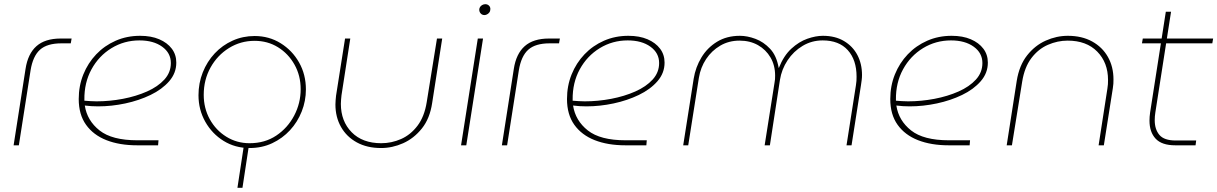

<svg xmlns="http://www.w3.org/2000/svg" viewBox="-20 -694 5814 917"><path d="M45 0 102 -365Q113 -437 154 -473.5Q195 -510 270 -510H322L318 -487H273Q205 -487 171 -456.5Q137 -426 126 -358L70 0Z M635 0Q551 0 488.5 -24.5Q426 -49 391 -98Q356 -147 356 -221Q356 -284 378 -338.5Q400 -393 439.5 -434.5Q479 -476 532.5 -499.5Q586 -523 649 -523Q702 -523 740.5 -506.5Q779 -490 800.5 -461.5Q822 -433 822 -395Q822 -345 788 -306Q754 -267 699 -240.5Q644 -214 578.5 -200Q513 -186 449 -186Q433 -186 416.5 -187Q400 -188 385 -190Q396 -118 455.5 -71Q515 -24 636 -24H737L735 0ZM383 -213Q397 -212 412 -211Q427 -210 441 -210Q504 -210 567 -222Q630 -234 682 -257Q734 -280 765 -314Q796 -348 796 -393Q796 -441 754.5 -471Q713 -501 646 -501Q573 -501 512.5 -464Q452 -427 417 -363Q382 -299 383 -218Q383 -217 383 -216Q383 -215 383 -213Z M1114 203 1144 6H1168L1138 203ZM1172 13Q1103 13 1048 -21Q993 -55 960.5 -112.5Q928 -170 928 -239Q928 -297 948.5 -348.5Q969 -400 1005.5 -439Q1042 -478 1091 -500Q1140 -522 1196 -522Q1265 -522 1320.5 -487.5Q1376 -453 1408.5 -395.5Q1441 -338 1441 -267Q1441 -212 1421 -161.5Q1401 -111 1365 -72Q1329 -33 1280 -10Q1231 13 1172 13ZM1172 -10Q1245 -10 1299.5 -46.5Q1354 -83 1385 -142Q1416 -201 1416 -268Q1416 -333 1386.5 -385.5Q1357 -438 1307.5 -468.5Q1258 -499 1196 -499Q1129 -499 1073.5 -464.5Q1018 -430 985.5 -371.5Q953 -313 953 -241Q953 -177 982 -124.5Q1011 -72 1061 -41Q1111 -10 1172 -10Z M2092 -510 2044 -202Q2033 -128 1995 -80.5Q1957 -33 1905.5 -10Q1854 13 1800 13Q1733 13 1684 -14Q1635 -41 1608.5 -88Q1582 -135 1582 -195Q1582 -205 1583 -216Q1584 -227 1585 -237L1628 -510H1653L1611 -239Q1610 -229 1609 -218.5Q1608 -208 1608 -198Q1608 -115 1659.5 -62.5Q1711 -10 1801 -10Q1850 -10 1895.5 -30Q1941 -50 1974 -93.5Q2007 -137 2018 -206L2067 -510Z M2182 0 2262 -510H2287L2207 0ZM2294 -622Q2283 -622 2276 -629.5Q2269 -637 2269 -648Q2269 -654 2272.5 -660Q2276 -666 2283 -670Q2290 -674 2298 -674Q2308 -674 2315 -667.5Q2322 -661 2322 -651Q2322 -641 2317 -634.5Q2312 -628 2305.5 -625Q2299 -622 2294 -622Z M2377 0 2434 -365Q2445 -437 2486 -473.5Q2527 -510 2602 -510H2654L2650 -487H2605Q2537 -487 2503 -456.5Q2469 -426 2458 -358L2402 0Z M2967 0Q2883 0 2820.5 -24.5Q2758 -49 2723 -98Q2688 -147 2688 -221Q2688 -284 2710 -338.5Q2732 -393 2771.5 -434.5Q2811 -476 2864.5 -499.5Q2918 -523 2981 -523Q3034 -523 3072.5 -506.5Q3111 -490 3132.5 -461.5Q3154 -433 3154 -395Q3154 -345 3120 -306Q3086 -267 3031 -240.5Q2976 -214 2910.5 -200Q2845 -186 2781 -186Q2765 -186 2748.5 -187Q2732 -188 2717 -190Q2728 -118 2787.5 -71Q2847 -24 2968 -24H3069L3067 0ZM2715 -213Q2729 -212 2744 -211Q2759 -210 2773 -210Q2836 -210 2899 -222Q2962 -234 3014 -257Q3066 -280 3097 -314Q3128 -348 3128 -393Q3128 -441 3086.5 -471Q3045 -501 2978 -501Q2905 -501 2844.5 -464Q2784 -427 2749 -363Q2714 -299 2715 -218Q2715 -217 2715 -216Q2715 -215 2715 -213Z M3243 0 3293 -318Q3302 -373 3330 -419.5Q3358 -466 3404.5 -494.5Q3451 -523 3514 -523Q3549 -523 3588 -508.5Q3627 -494 3658 -461Q3689 -428 3699 -370H3700Q3723 -428 3759.5 -461.5Q3796 -495 3836 -509Q3876 -523 3910 -523Q3969 -523 4011 -498Q4053 -473 4075 -431Q4097 -389 4097 -336Q4097 -324 4095.5 -312Q4094 -300 4092 -287L4047 0H4023L4068 -287Q4070 -298 4070.5 -308Q4071 -318 4071 -328Q4071 -408 4029 -454.5Q3987 -501 3909 -501Q3857 -501 3813.5 -475Q3770 -449 3741.5 -406Q3713 -363 3705 -312L3657 0H3632L3679 -298Q3681 -307 3681.5 -315.5Q3682 -324 3682 -333Q3682 -382 3660 -419.5Q3638 -457 3600 -478.5Q3562 -500 3512 -500Q3461 -500 3420 -476Q3379 -452 3352.5 -412Q3326 -372 3318 -323L3267 0Z M4511 0Q4427 0 4364.5 -24.5Q4302 -49 4267 -98Q4232 -147 4232 -221Q4232 -284 4254 -338.5Q4276 -393 4315.5 -434.5Q4355 -476 4408.5 -499.5Q4462 -523 4525 -523Q4578 -523 4616.5 -506.5Q4655 -490 4676.5 -461.5Q4698 -433 4698 -395Q4698 -345 4664 -306Q4630 -267 4575 -240.5Q4520 -214 4454.5 -200Q4389 -186 4325 -186Q4309 -186 4292.5 -187Q4276 -188 4261 -190Q4272 -118 4331.5 -71Q4391 -24 4512 -24H4613L4611 0ZM4259 -213Q4273 -212 4288 -211Q4303 -210 4317 -210Q4380 -210 4443 -222Q4506 -234 4558 -257Q4610 -280 4641 -314Q4672 -348 4672 -393Q4672 -441 4630.5 -471Q4589 -501 4522 -501Q4449 -501 4388.5 -464Q4328 -427 4293 -363Q4258 -299 4259 -218Q4259 -217 4259 -216Q4259 -215 4259 -213Z M4788 0 4836 -308Q4848 -382 4885.5 -429.5Q4923 -477 4974.5 -500Q5026 -523 5080 -523Q5147 -523 5196 -496Q5245 -469 5271.5 -422Q5298 -375 5298 -315Q5298 -305 5297.5 -294.5Q5297 -284 5295 -273L5252 0H5227L5269 -271Q5271 -282 5271.5 -292Q5272 -302 5272 -312Q5272 -395 5220.5 -447.5Q5169 -500 5079 -500Q5031 -500 4985 -480Q4939 -460 4906 -416.5Q4873 -373 4862 -304L4813 0Z M5593 0Q5529 0 5499.5 -31.5Q5470 -63 5470 -118Q5470 -136 5473 -157L5548 -638H5573L5498 -157Q5495 -138 5495 -120Q5495 -76 5517.5 -49.5Q5540 -23 5595 -23H5693L5690 0ZM5434 -487 5438 -510H5774L5770 -487Z"/></svg>

Font: MuseoModerno Thin
Style: Italic
Weight: 100
Italic angle: -9°
Designer: Pablo Cosgaya, Héctor Gatti, Marcela Romero, and the Authors of The MuseoModerno Project.
Foundry: Omnibus-Type Team
Version: Version 1.003